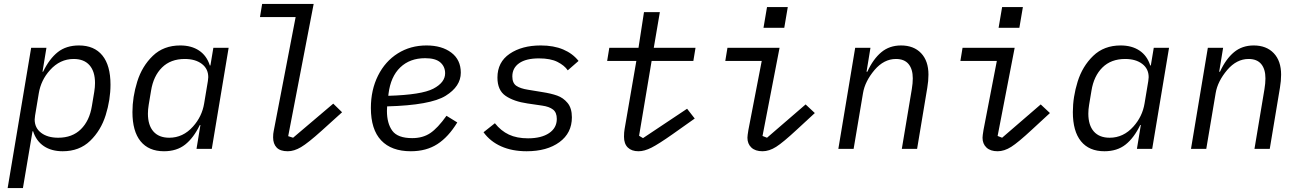

<svg xmlns="http://www.w3.org/2000/svg" viewBox="-20 -760 6640 980"><path d="M139 -516H217L197 -394H200Q232 -460 275 -494Q318 -528 383 -528Q461 -528 502.5 -477Q544 -426 544 -328Q544 -251 519.5 -172.5Q495 -94 440 -41Q385 12 300 12Q243 12 204 -14Q165 -40 149 -90H146L97 200H19ZM449 -219 461 -291Q465 -315 465 -336Q465 -395 437 -427Q409 -459 356 -459Q286 -459 235 -402Q189 -351 178 -284L159 -170Q157 -156 157 -150Q157 -107 190 -82Q223 -57 277 -57Q349 -57 393 -100.5Q437 -144 449 -219Z M983 0 1003 -122H1000Q968 -56 925 -22Q882 12 817 12Q739 12 697.5 -39Q656 -90 656 -188Q656 -265 680.5 -343.5Q705 -422 760 -475Q815 -528 900 -528Q957 -528 996 -502Q1035 -476 1051 -426H1054L1069 -516H1147L1061 0ZM965 -114Q1011 -165 1022 -232L1041 -346Q1043 -360 1043 -366Q1043 -409 1010 -434Q977 -459 923 -459Q851 -459 807 -415.5Q763 -372 751 -297L739 -225Q735 -201 735 -180Q735 -121 763 -89Q791 -57 844 -57Q914 -57 965 -114Z M1374 -59Q1374 -78 1377 -91L1489 -673H1307L1318 -740H1581L1451 -65L1476 -57L1681 -231L1726 -187L1622 -93Q1552 -30 1516.5 -9Q1481 12 1449 12Q1410 12 1392 -7Q1374 -26 1374 -59Z M1873 -209Q1873 -301 1909.5 -374Q1946 -447 2010.5 -487.5Q2075 -528 2157 -528Q2235 -528 2283.5 -491.5Q2332 -455 2332 -389Q2332 -319 2254.5 -271Q2177 -223 1956 -217Q1955 -207 1955 -194Q1955 -130 1982.5 -92.5Q2010 -55 2084 -55Q2138 -55 2176 -80.5Q2214 -106 2259 -169L2314 -135Q2269 -61 2212.5 -24.5Q2156 12 2077 12Q1978 12 1925.5 -43.5Q1873 -99 1873 -209ZM1963 -281 1962 -271Q2132 -276 2192 -307.5Q2252 -339 2252 -386Q2252 -420 2227.5 -441.5Q2203 -463 2150 -463Q2072 -463 2023 -416Q1974 -369 1963 -281Z M2448 -85 2506 -131Q2537 -92 2577.5 -73Q2618 -54 2675 -54Q2743 -54 2782.5 -80.5Q2822 -107 2822 -153Q2822 -186 2802.5 -201Q2783 -216 2747 -221L2672 -232Q2603 -242 2561 -270.5Q2519 -299 2519 -364Q2519 -443 2581.5 -485.5Q2644 -528 2740 -528Q2806 -528 2854.5 -507.5Q2903 -487 2933 -449L2878 -401Q2861 -426 2825.5 -444Q2790 -462 2731 -462Q2665 -462 2630 -437.5Q2595 -413 2595 -370Q2595 -336 2615.5 -322Q2636 -308 2675 -302L2748 -290Q2793 -283 2824 -272Q2855 -261 2877 -234.5Q2899 -208 2899 -161Q2899 -81 2835.5 -34.5Q2772 12 2668 12Q2594 12 2538 -13Q2482 -38 2448 -85Z M3165 -62Q3165 -85 3168 -101L3228 -449H3079L3090 -516H3239L3267 -698H3348L3317 -516H3530L3519 -449H3306L3242 -67L3262 -55L3487 -205L3526 -155L3413 -75Q3342 -25 3305.5 -6.5Q3269 12 3239 12Q3204 12 3184.5 -7Q3165 -26 3165 -62Z M3795 -57Q3795 -67 3800 -97L3868 -449H3682L3693 -516H3959L3872 -66L3895 -57L4092 -227L4139 -183L4048 -99Q3977 -33 3941.5 -10.5Q3906 12 3872 12Q3835 12 3815 -7Q3795 -26 3795 -57ZM4001 -724 3983 -618H3877L3895 -724Z M4259 0 4345 -516H4423L4403 -394H4407Q4437 -459 4478.5 -493.5Q4520 -528 4579 -528Q4644 -528 4681.5 -488.5Q4719 -449 4719 -379Q4719 -347 4713 -312L4661 0H4583L4634 -305Q4639 -335 4639 -360Q4639 -407 4617.5 -433Q4596 -459 4553 -459Q4492 -459 4444 -403Q4395 -345 4385 -285L4337 0Z M4995 -57Q4995 -67 5000 -97L5068 -449H4882L4893 -516H5159L5072 -66L5095 -57L5292 -227L5339 -183L5248 -99Q5177 -33 5141.5 -10.5Q5106 12 5072 12Q5035 12 5015 -7Q4995 -26 4995 -57ZM5201 -724 5183 -618H5077L5095 -724Z M5783 0 5803 -122H5800Q5768 -56 5725 -22Q5682 12 5617 12Q5539 12 5497.5 -39Q5456 -90 5456 -188Q5456 -265 5480.5 -343.5Q5505 -422 5560 -475Q5615 -528 5700 -528Q5757 -528 5796 -502Q5835 -476 5851 -426H5854L5869 -516H5947L5861 0ZM5765 -114Q5811 -165 5822 -232L5841 -346Q5843 -360 5843 -366Q5843 -409 5810 -434Q5777 -459 5723 -459Q5651 -459 5607 -415.5Q5563 -372 5551 -297L5539 -225Q5535 -201 5535 -180Q5535 -121 5563 -89Q5591 -57 5644 -57Q5714 -57 5765 -114Z M6059 0 6145 -516H6223L6203 -394H6207Q6237 -459 6278.5 -493.5Q6320 -528 6379 -528Q6444 -528 6481.5 -488.5Q6519 -449 6519 -379Q6519 -347 6513 -312L6461 0H6383L6434 -305Q6439 -335 6439 -360Q6439 -407 6417.5 -433Q6396 -459 6353 -459Q6292 -459 6244 -403Q6195 -345 6185 -285L6137 0Z"/></svg>

Font: iA Writer Duo S
Style: Italic
Weight: 400
Italic angle: -9.5°
Designer: Mike Abbink, Paul van der Laan, Pieter van Rosmalen, Oliver Reichenstein
Foundry: Bold Monday and Information Architects Inc.
Version: Version 2.000